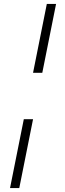

<svg xmlns="http://www.w3.org/2000/svg" viewBox="-20 -762 331 976"><path d="M218 -742H265L195 -392H148ZM101 -156H148L78 194H31Z"/></svg>

Font: Montserrat Alternates Light
Style: Italic
Weight: 300
Italic angle: -11.3°
Designer: Julieta Ulanovsky
Foundry: Julieta Ulanovsky
Version: Version 7.200